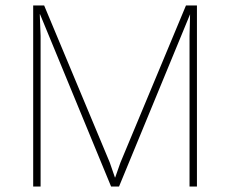

<svg xmlns="http://www.w3.org/2000/svg" viewBox="-20 -680 839 700"><path d="M698 -660V0H671V-549L673 -628L414 0H385L126 -628H125L128 -549V0H101V-660H141L380 -88L399 -33H400L419 -87L658 -660Z"/></svg>

Font: Elaine Sans ExtraLight
Style: Regular
Weight: 275
Designer: Wei Huang
Foundry: Wei Huang
Version: Version 2.001;December 24, 2019;FontCreator 12.0.0.2547 64-b